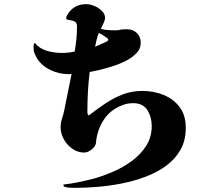

<svg xmlns="http://www.w3.org/2000/svg" viewBox="-20 -842 1040 925"><path d="M502 -650Q502 -655 492 -662Q482 -669 471 -675.5Q460 -682 456 -683Q449 -667 445.5 -650.5Q442 -634 438 -617Q443 -619 458.5 -625.5Q474 -632 488 -639Q502 -646 502 -650ZM875 -226Q875 -165 849 -119.5Q823 -74 778.5 -42Q734 -10 678.5 10.5Q623 31 563.5 42.5Q504 54 447 58.5Q390 63 343 63Q333 63 321.5 62.5Q310 62 299 60Q294 59 289.5 57Q285 55 286 47Q322 43 358.5 35.5Q395 28 430 19Q474 7 523 -14Q572 -35 614.5 -66Q657 -97 684 -139Q711 -181 711 -235Q711 -278 690 -311.5Q669 -345 621 -345Q591 -345 564 -333Q510 -311 480 -265Q450 -219 443 -162Q443 -161 443 -160.5Q443 -160 443 -159Q443 -140 423.5 -123.5Q404 -107 386 -107Q355 -107 329 -125Q303 -143 287.5 -171Q272 -199 272 -229Q272 -251 279 -271.5Q286 -292 290 -313Q299 -357 307.5 -400Q316 -443 325 -486Q321 -485 317 -485Q313 -485 308 -485Q265 -485 223.5 -504.5Q182 -524 158 -561Q152 -572 147 -583.5Q142 -595 142 -607Q142 -611 142 -614.5Q142 -618 142 -622Q142 -631 148 -635Q171 -607 206.5 -597Q242 -587 276 -587Q292 -587 308 -588.5Q324 -590 340 -594Q345 -624 348 -653.5Q351 -683 351 -714Q351 -730 343 -736Q335 -742 325 -743.5Q315 -745 307 -746.5Q299 -748 299 -756Q299 -760 301 -763.5Q303 -767 304 -770Q334 -822 396 -822Q413 -822 434 -813.5Q455 -805 470.5 -790Q486 -775 486 -756Q486 -745 478.5 -729.5Q471 -714 466 -703Q480 -699 496 -697.5Q512 -696 527 -696Q534 -696 541 -696Q548 -696 555 -697Q555 -697 555 -697.5Q555 -698 556 -698Q561 -700 574.5 -700.5Q588 -701 593 -701Q621 -701 639.5 -682.5Q658 -664 658 -637Q658 -607 639 -587.5Q620 -568 596 -554Q558 -533 507 -518Q456 -503 412 -495Q406 -447 403.5 -398.5Q401 -350 401 -302Q401 -298 402 -293Q403 -288 408 -286Q447 -316 487 -343Q527 -370 571 -387Q615 -404 666 -404Q721 -404 768.5 -384.5Q816 -365 845.5 -326Q875 -287 875 -226Z"/></svg>

Font: Kaisei Tokumin ExtraBold
Style: Regular
Weight: 800
Designer: Font-Kai, 金井和夫
Foundry: KAZUO KANAI
Version: Version 5.003